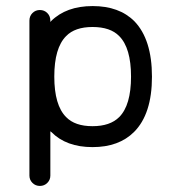

<svg xmlns="http://www.w3.org/2000/svg" viewBox="-20 -482 600 633"><path d="M423 -412Q481 -352 481 -229Q481 -106 422 -47Q372 3 285 3Q198 3 149 -47Q148 -47 147.5 -48Q147 -49 146 -49V96V97Q146 111 136 121Q126 131 111.5 131Q97 131 87 121Q77 111 77 97V96V-414Q77 -429 87 -439Q97 -449 111.5 -449Q126 -449 136 -439Q146 -429 146 -414V-410Q147 -410 147.5 -411Q148 -412 148 -412Q198 -462 285.5 -462Q373 -462 423 -412ZM285 -393Q227 -393 198 -363Q159 -324 159 -229.5Q159 -135 198 -96Q227 -66 285 -66Q343 -66 373 -96Q412 -135 412 -229.5Q412 -324 373 -363Q344 -393 285 -393Z"/></svg>

Font: Brass Mono
Style: Regular
Weight: 400
Monospace: yes
Version: Version 1.100; ttfautohint (v1.8.3) -l 8 -r 50 -G 200 -x 14 